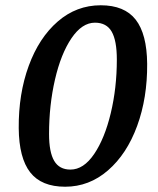

<svg xmlns="http://www.w3.org/2000/svg" viewBox="-20 -694 600 728"><path d="M51 -208Q50 -338 89 -444.5Q128 -551 199 -612.5Q270 -674 362 -674Q452 -674 494.5 -619.5Q537 -565 538 -452Q539 -323 500 -216.5Q461 -110 389.5 -48Q318 14 227 14Q137 14 94.5 -40.5Q52 -95 51 -208ZM423 -468Q423 -540 403.5 -574Q384 -608 340 -608Q291 -608 251 -549Q211 -490 188.5 -392.5Q166 -295 166 -186Q166 -117 185.5 -84Q205 -51 247 -51Q297 -51 337 -110Q377 -169 400 -265Q423 -361 423 -468Z"/></svg>

Font: Sansita SW
Style: Italic
Weight: 400
Italic angle: -11°
Designer: Pablo Cosgaya
Foundry: Omnibus-Type
Version: Version 1.000